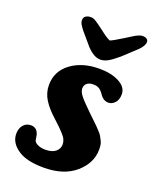

<svg xmlns="http://www.w3.org/2000/svg" viewBox="-131 -747 675 840"><g transform="rotate(20 206.5 -327.5)"><path d="M314.9 -636.2Q341.3 -652.8 350.1 -658.2Q358.9 -663.6 368.9 -667.7Q378.9 -671.9 386.2 -671.9Q399.4 -671.9 406.7 -666.3Q414.1 -660.6 413.1 -650.9Q411.1 -633.8 390.6 -613.3L327.6 -554.7Q299.3 -530.8 281.7 -521Q264.2 -511.2 246.6 -511.2Q217.3 -511.2 184.1 -545.9L133.3 -605.5Q122.1 -620.1 116.9 -629.9Q111.8 -639.6 113.3 -650.9Q114.3 -660.6 123.3 -666.3Q132.3 -671.9 146 -671.9Q156.2 -671.9 166.3 -666Q176.3 -660.2 200.7 -642.1Q205.6 -638.2 208.5 -636.2Q212.4 -633.3 221.9 -626Q231.4 -618.7 235.4 -616.2Q239.3 -613.8 245.6 -609.9Q252 -606 257.3 -604Q269.5 -607.9 314.9 -636.2ZM100.1 -98.1Q100.6 -96.7 101.1 -91.3Q101.6 -85.9 102.5 -83Q105 -72.8 120.1 -65.7Q135.3 -58.6 155.3 -58.6Q187.5 -58.6 203.6 -72.3Q219.7 -85.9 219.7 -106.4Q219.7 -117.2 214.8 -128.2Q210 -139.2 196.8 -153.3Q183.6 -167.5 177.2 -173.6Q170.9 -179.7 151.9 -197.3Q113.3 -231.4 93.8 -262.7Q74.2 -293.9 74.2 -330.1Q74.2 -395 126.5 -433.8Q178.7 -472.7 258.3 -472.7Q314.9 -472.7 351.3 -452.9Q387.7 -433.1 387.7 -400.9Q387.7 -374 374 -360.1Q360.4 -346.2 344.7 -346.2Q320.8 -346.2 304.7 -370.6Q293.5 -386.7 283 -392.8Q272.5 -398.9 256.8 -398.9Q237.3 -398.9 226.8 -390.1Q216.3 -381.3 216.3 -366.2Q216.3 -350.6 231.4 -331.8Q246.6 -313 287.6 -273.4Q293.5 -267.6 309.6 -252.4Q325.7 -237.3 330.3 -232.4Q335 -227.5 345.9 -215.8Q356.9 -204.1 360.1 -198Q363.3 -191.9 368.9 -181.4Q374.5 -170.9 376 -161.1Q377.4 -151.4 377.4 -139.6Q377.4 -76.7 323.2 -29.5Q269 17.6 175.8 17.6Q98.1 17.6 58.1 -8.3Q12.7 -37.6 12.7 -81.1Q12.7 -106 26.1 -121.8Q39.6 -137.7 61 -137.7Q94.2 -137.7 100.1 -98.1Z"/></g></svg>

Font: Cooper*
Style: Bold Italic
Weight: 700
Italic angle: -7°
Designer: Owen Earl
Foundry: indestructible type*
Version: Version 0.001